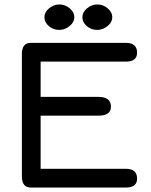

<svg xmlns="http://www.w3.org/2000/svg" viewBox="-20 -834 676 860"><path d="M179 -757Q179 -779 199.5 -796.5Q220 -814 246 -814Q272 -814 292.5 -796.5Q313 -779 313 -757Q313 -735 292 -717.5Q271 -700 245 -700Q219 -700 199 -717Q179 -734 179 -757ZM349 -757Q349 -779 369.5 -796.5Q390 -814 416 -814Q442 -814 462.5 -796.5Q483 -779 483 -757Q483 -735 462 -717.5Q441 -700 415 -700Q389 -700 369 -717Q349 -734 349 -757ZM421 -316H162V-78H544Q594 -78 594 -34Q594 6 544 6H118Q78 6 78 -44V-592Q78 -642 118 -642H544Q594 -642 594 -598Q594 -558 544 -558H162V-400H421Q477 -400 477 -356Q477 -316 421 -316Z"/></svg>

Font: Jura
Style: Bold
Weight: 700
Designer: Daniel Johnson, Alexei Vanyashin
Foundry: Daniel Johnson
Version: Version 5.103